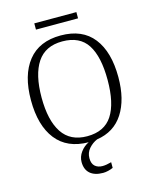

<svg xmlns="http://www.w3.org/2000/svg" viewBox="-152 -947 1021 1278"><g transform="rotate(-15 358.5 -308.0)"><path d="M501 -805H211V-848H501ZM333 114Q333 152 353 169.5Q373 187 405 187Q430 187 466 177V216Q451 223 432 227.5Q413 232 397 232Q339 232 307.5 204.5Q276 177 276 125Q276 89 299 57.5Q322 26 356 10Q209 9 133 -88Q57 -185 57 -359Q57 -532 134 -628.5Q211 -725 359 -725Q508 -725 583.5 -628.5Q659 -532 659 -358Q659 -204 597 -108Q535 -12 415 6Q382 20 357.5 48Q333 76 333 114ZM358 -31Q477 -31 531 -114.5Q585 -198 585 -358Q585 -519 532 -601.5Q479 -684 359 -684Q242 -684 186 -600Q130 -516 130 -358Q130 -200 186 -115.5Q242 -31 358 -31Z"/></g></svg>

Font: Noto Serif Light
Style: Regular
Weight: 300
Designer: Monotype Design Team
Foundry: Monotype Imaging Inc.
Version: Version 1.001